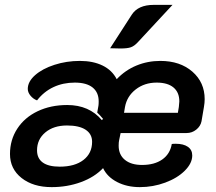

<svg xmlns="http://www.w3.org/2000/svg" viewBox="-20 -759 886 788"><path d="M21 -127Q21 -185 51 -231Q81 -277 134.5 -302.5Q188 -328 256 -328Q346 -328 398 -266L403 -271Q389 -288 379 -297L384 -325Q385 -331 385 -343Q385 -380 360 -400Q335 -420 287 -420Q239 -420 199.5 -401.5Q160 -383 132 -347Q116 -353 105 -366.5Q94 -380 94 -394Q94 -424 124 -450.5Q154 -477 203.5 -493Q253 -509 308 -509Q362 -509 401 -490Q440 -471 459 -434Q494 -471 540 -490Q586 -509 638 -509Q719 -509 769.5 -465Q820 -421 820 -352Q820 -337 817 -320L807 -261Q803 -241 785.5 -227Q768 -213 746 -213H475L469 -184Q467 -176 467 -161Q467 -124 492.5 -103Q518 -82 563 -82Q614 -82 646 -104.5Q678 -127 685 -168Q691 -169 701 -169Q733 -169 751 -156.5Q769 -144 769 -121Q769 -89 738.5 -58.5Q708 -28 658 -9.5Q608 9 554 9Q501 9 460.5 -12Q420 -33 403 -69Q368 -32 312 -11.5Q256 9 192 9Q116 9 68.5 -28.5Q21 -66 21 -127ZM710 -296 714 -320Q716 -336 716 -343Q716 -380 692 -400Q668 -420 623 -420Q573 -420 537 -392Q501 -364 493 -320L489 -296ZM358 -177Q358 -209 331.5 -226.5Q305 -244 255 -244Q200 -244 166 -215.5Q132 -187 132 -142Q132 -109 155.5 -92Q179 -75 225 -75Q287 -75 322.5 -102.5Q358 -130 358 -177ZM521 -699Q547 -739 611 -739H688L545 -585Q531 -570 517 -565Q503 -560 474 -560Q449 -560 432 -561Z"/></svg>

Font: K2D SemiBold
Style: Italic
Weight: 600
Italic angle: -10°
Designer: Katatrad Aksorn Co.,Ltd.
Foundry: Cadson Demak Co.,Ltd.
Version: Version 1.000; ttfautohint (v1.6)